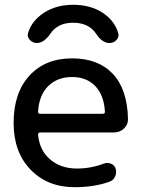

<svg xmlns="http://www.w3.org/2000/svg" viewBox="-20 -775 599 805"><path d="M475.6 -636.7Q480.5 -621.1 468.8 -607.9Q457 -594.7 439.5 -594.7Q408.2 -594.7 382.8 -633.8Q351.6 -679.7 286.6 -679.7Q221.7 -679.7 191.4 -633.8Q164.1 -594.7 134.8 -594.7Q117.2 -594.7 105 -607.9Q92.8 -621.1 97.7 -636.7Q113.3 -688.5 164.6 -721.7Q215.8 -754.9 287.1 -754.9Q358.4 -754.9 409.2 -722.2Q460 -689.5 475.6 -636.7ZM282.2 -452.1Q220.7 -452.1 182.1 -414.1Q143.6 -376 139.6 -306.6Q139.6 -297.9 148.4 -297.9H411.1Q419.9 -297.9 419.9 -306.6Q416 -376 379.4 -414.1Q342.8 -452.1 282.2 -452.1ZM292 9.8Q179.7 9.8 108.4 -63.5Q37.1 -136.7 37.1 -259.8Q37.1 -385.7 103.5 -458Q169.9 -530.3 282.2 -530.3Q391.6 -530.3 452.6 -465.8Q513.7 -401.4 516.6 -277.3Q517.6 -252.9 500 -236.3Q482.4 -219.7 458 -219.7H148.4Q140.6 -219.7 139.6 -210.9Q145.5 -144.5 190.4 -106.4Q235.4 -68.4 301.8 -68.4Q361.3 -68.4 415 -88.9Q429.7 -94.7 444.8 -88.9Q460 -83 464.8 -68.4Q469.7 -51.8 462.9 -35.6Q456.1 -19.5 440.4 -13.7Q377 9.8 292 9.8Z"/></svg>

Font: Rounded Mgen+ 2p medium
Style: Regular
Weight: 500
Designer: [Source Han Sans]
Ryoko NISHIZUKA  (kana & ideographs); Paul D. Hunt (Latin, Greek & Cyrillic); Wenlong ZHANG  (bopomofo
Version: Version 1.059.20150602